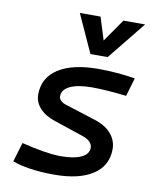

<svg xmlns="http://www.w3.org/2000/svg" viewBox="-87 -844 760 922"><g transform="rotate(10 293.0 -383.0)"><path d="M239.7 9.8Q176.3 9.8 123 2Q69.8 -5.9 36.1 -19.5L64.5 -113.3Q121.1 -99.1 171.1 -91.1Q221.2 -83 256.3 -83Q320.3 -83 355.7 -99.9Q391.1 -116.7 391.1 -147.5Q391.1 -162.6 379.2 -175.5Q367.2 -188.5 344.7 -195.8L198.2 -245.1Q149.9 -261.2 124 -290.5Q98.1 -319.8 98.1 -356.4Q98.1 -438 167.2 -482.7Q236.3 -527.3 362.8 -527.3Q407.2 -527.3 453.9 -523.4Q500.5 -519.5 541.5 -512.7L515.1 -422.9Q469.2 -428.2 425.5 -431.4Q381.8 -434.6 348.1 -434.6Q278.8 -434.6 241 -416.7Q203.1 -398.9 203.1 -366.2Q203.1 -354.5 212.4 -345Q221.7 -335.4 239.7 -330.1L388.7 -282.7Q440.4 -266.1 468 -233.6Q495.6 -201.2 495.6 -159.2Q495.6 -78.6 428.7 -34.4Q361.8 9.8 239.7 9.8ZM311.5 -590.8 227.1 -776.4H328.1L365.7 -656.2H356L439.5 -776.4H545.4L395.5 -590.8Z"/></g></svg>

Font: Cascadia Code PL
Style: Italic
Weight: 400
Italic angle: -10°
Monospace: yes
Designer: Aaron Bell
Foundry: Saja Typeworks
Version: Version 2404.023